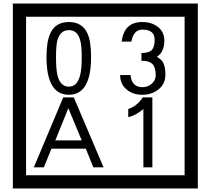

<svg xmlns="http://www.w3.org/2000/svg" viewBox="-20 -980 1195 1090"><path d="M1103 90H53V-960H1103ZM1028 15V-885H128V15ZM497 -656Q497 -442 371 -442Q244 -442 244 -656Q244 -744 265 -789Q294 -855 371 -855Q448 -855 477 -789Q497 -745 497 -656ZM444 -656Q444 -723 435 -752Q420 -809 371 -809Q322 -809 306 -752Q298 -723 298 -656Q298 -587 306 -553Q322 -488 371 -488Q419 -488 435 -554Q444 -587 444 -656ZM919 -556Q919 -504 880.5 -473Q842 -442 789 -442Q734 -442 700 -471Q662 -502 662 -554H721Q727 -485 790 -485Q818 -485 841 -504.5Q864 -524 864 -552Q864 -597 846 -616Q828 -635 783 -635V-679Q825 -679 841.5 -696Q858 -713 858 -754Q858 -812 789 -812Q738 -812 726 -744H671Q684 -855 788 -855Q839 -855 874 -829Q913 -800 913 -750Q913 -685 871 -658Q895 -642 903 -630Q919 -605 919 -556ZM568 -30H510L467 -136H272L229 -30H172L339 -427H399ZM444 -183 368 -366 294 -183ZM845 -30H794V-361Q748 -323 708 -315V-361Q759 -378 790 -427H845Z"/></svg>

Font: Unicode BMP Fallback SIL
Style: Regular
Weight: 400
Foundry: NRSI, SIL International
Version: Version 5.1 Based on Unicode 5.1